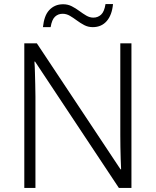

<svg xmlns="http://www.w3.org/2000/svg" viewBox="-20 -928 769 948"><path d="M629 0H567L153 -624H150Q152 -598 152.5 -570Q153 -542 154 -512.5Q155 -483 155 -451V0H100V-714H162L575 -92H578Q577 -113 576 -142Q575 -171 574.5 -202.5Q574 -234 574 -261V-714H629ZM192 -794Q195 -822 202.5 -843Q210 -864 223 -878Q236 -892 253 -899.5Q270 -907 292 -907Q315 -907 334.5 -897Q354 -887 371.5 -874Q389 -861 406 -851Q423 -841 441 -841Q463 -841 479 -855.5Q495 -870 501 -908H538Q533 -854 507 -824Q481 -794 438 -794Q415 -794 396 -804Q377 -814 359.5 -827Q342 -840 325 -850Q308 -860 289 -860Q267 -860 251.5 -845.5Q236 -831 230 -794Z"/></svg>

Font: Noto Sans Hebrew Light
Style: Regular
Weight: 300
Designer: Monotype Design Team
Foundry: Monotype Imaging Inc.
Version: Version 2.003